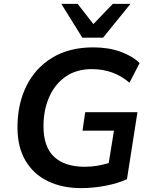

<svg xmlns="http://www.w3.org/2000/svg" viewBox="-20 -959 776 989"><path d="M398 10Q300 10 226 -26Q152 -62 111 -132Q70 -202 70 -303Q70 -423 116 -516Q162 -609 249.5 -662Q337 -715 460 -715Q539 -715 601 -692.5Q663 -670 699 -634L647 -533Q565 -603 453 -603Q374 -603 318.5 -564.5Q263 -526 233.5 -459.5Q204 -393 204 -308Q204 -202 259 -151Q314 -100 416 -100Q449 -100 479.5 -105Q510 -110 540 -119L567 -286H405L419 -381H688L634 -36Q586 -14 522.5 -2Q459 10 398 10ZM404 -765 296 -939H380L461 -835L561 -939H652L511 -765Z"/></svg>

Font: Nunito Sans
Style: Bold Italic
Weight: 700
Italic angle: -9°
Designer: Vernon Adams
Foundry: Vernon Adams
Version: Version 3.006; ttfautohint (v1.8.3)